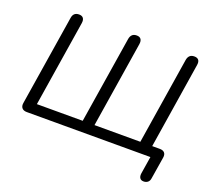

<svg xmlns="http://www.w3.org/2000/svg" viewBox="-143 -897 1373 1247"><g transform="rotate(20 544.0 -274.0)"><path d="M964.1 164Q946.2 164 938.2 152.1Q930.2 140.1 933.1 119.7L952.2 0H97.7Q74.8 0 63.9 -12.9Q53 -25.7 56.9 -48.6L155.8 -671.6Q161.6 -711.9 200.9 -711.9Q221.3 -711.9 230.2 -699.8Q239.2 -687.7 235.8 -664.8L141.8 -70.9H458.5L554 -671.6Q557.4 -691.1 568.4 -701.5Q579.3 -711.9 599.2 -711.9Q619.5 -711.9 628.5 -699.8Q637.4 -687.7 634 -664.8L540 -70.9H856.8L951.8 -671.6Q955.2 -691.1 966.4 -701.5Q977.5 -711.9 997.4 -711.9Q1017.7 -711.9 1026.9 -700.5Q1036.1 -689.1 1032.7 -666.2L936.3 -54.7L910.3 -70.9H991.9Q1013.8 -70.9 1024.3 -59Q1034.7 -47.1 1031.3 -25.2L1006.8 126.5Q1004.4 145 993 154.5Q981.6 164 964.1 164Z"/></g></svg>

Font: Nunito Variable Extra Light
Style: Italic
Weight: 200
Italic angle: -9°
Designer: Vernon Adams
Foundry: Vernon Adams
Version: Version 3.602